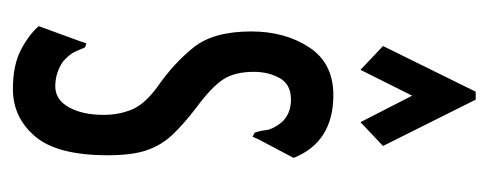

<svg xmlns="http://www.w3.org/2000/svg" viewBox="-244 -484 739 290"><g transform="rotate(90 125.0 -339.5)"><path d="M115 10Q79 10 56 -2Q33 -14 20 -29L43 -92L46 -101L52 -99Q55 -92 58.5 -84Q62 -76 73 -66Q90 -54 111 -54Q131 -54 142.5 -74.5Q154 -95 154 -127Q154 -150 146 -169.5Q138 -189 112 -208Q76 -233 52 -263Q28 -293 28 -350Q28 -401 52 -437.5Q76 -474 124 -474Q195 -474 219 -414L191 -361L187 -352L181 -355Q178 -363 177 -372.5Q176 -382 166 -395Q153 -410 131 -410Q108 -410 98.5 -393Q89 -376 89 -354Q89 -325 100.5 -307.5Q112 -290 143 -267Q168 -248 184 -231Q200 -214 207.5 -192Q215 -170 215 -133Q215 -57 186.5 -23.5Q158 10 115 10ZM86 -515 50 -549 119 -689H131L201 -549L165 -515L125 -593Z"/></g></svg>

Font: Inconsolata UltraCondensed SemiBold
Style: Regular
Weight: 600
Width: 1
Monospace: yes
Designer: Raph Levien, Cyreal, Brenton Simpson
Foundry: Raph Levien, Cyreal, Google
Version: Version 3.001; ttfautohint (v1.8.2.53-6de2)